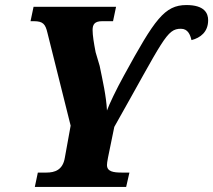

<svg xmlns="http://www.w3.org/2000/svg" viewBox="-20 -741 845 761"><path d="M118 0H480L493 -57H463C429 -57 404 -61 404 -87C404 -93 405 -100 408 -116L433 -238C629 -585 640 -627 697 -627C725 -627 734 -603 739 -582C774 -591 805 -614 805 -661C805 -688 791 -721 719 -721C632 -721 593 -664 472 -443C440 -385 413 -328 404 -303C401 -361 387 -421 375 -480L359 -534C352 -570 347 -601 347 -622C347 -644 355 -657 385 -657H428L440 -714H113L101 -657H114C151 -657 160 -645 168 -611L260 -243L237 -116C229 -67 197 -57 164 -57H130Z"/></svg>

Font: Noto Serif SemiCondensed Extra
Style: Italic
Weight: 800
Width: 4
Italic angle: -12°
Designer: Monotype Design Team
Foundry: Monotype Imaging Inc.
Version: Version 1.901